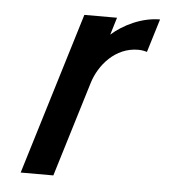

<svg xmlns="http://www.w3.org/2000/svg" viewBox="-42 -522 529 562"><g transform="rotate(5 222.5 -241.0)"><path d="M376.2 -384 406.2 -482C352.7 -482 298.5 -455.4 264.8 -425L280.3 -476H184.3L38.8 0H134.8L220.1 -279C236.5 -332.7 283 -388 350.4 -388C359.6 -388 368.7 -386.3 376.2 -384Z"/></g></svg>

Font: Din Kursivschrift
Style: Eng
Weight: 400
Version: Version 1.089